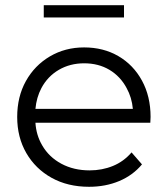

<svg xmlns="http://www.w3.org/2000/svg" viewBox="-20 -712 644 737"><path d="M322 5Q240 5 178 -29.5Q116 -64 81 -124.5Q46 -185 46 -263Q46 -341 79.5 -401Q113 -461 171.5 -495.5Q230 -530 303 -530Q377 -530 434.5 -496.5Q492 -463 525 -402.5Q558 -342 558 -263Q558 -258 557.5 -252.5Q557 -247 557 -241H116Q119 -193 142 -154Q168 -109 215.5 -83.5Q263 -58 324 -58Q372 -58 413.5 -75Q455 -92 485 -127L525 -81Q490 -39 437.5 -17Q385 5 322 5ZM490 -294Q486 -338 466 -374Q442 -419 400 -444Q358 -469 303 -469Q249 -469 206 -444Q163 -419 139 -374Q120 -338 116 -294ZM148 -645V-692H456V-645Z"/></svg>

Font: Modern
Style: Small
Weight: 400
Designer: Julieta Ulanovsky
Foundry: Julieta Ulanovsky
Version: Version 8.000